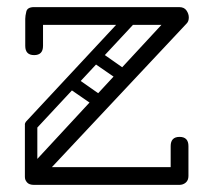

<svg xmlns="http://www.w3.org/2000/svg" viewBox="-20 -520 600 540"><path d="M76 0Q62 0 56 -7Q50 -14 50 -23Q50 -36 59 -45L434 -450H101V-391Q101 -365 76 -365Q51 -365 51 -391V-467Q51 -475 54 -487.5Q57 -500 76 -500H484Q498 -500 504.5 -490.5Q511 -481 511 -471Q511 -460 505 -454L126 -50H460V-109Q460 -135 485 -135Q510 -135 510 -109V-25Q510 -13 502.5 -6.5Q495 0 484 0ZM57 -157Q51 -163 50 -168.5Q49 -174 56 -181L327 -472Q338 -484 351 -473Q364 -461 353 -449L82 -158Q78 -153 71 -152Q64 -151 57 -157ZM68 -184Q85 -184 85 -167V-24Q85 -5 68 -5Q50 -5 50 -23V-166Q50 -184 68 -184ZM176 -270Q162 -281 171 -295Q175 -300 181.5 -302.5Q188 -305 196 -300L273 -246Q287 -235 278 -222Q273 -215 267 -213Q261 -211 253 -217ZM245 -342Q231 -353 240 -367Q244 -372 250.5 -374.5Q257 -377 265 -372L342 -318Q356 -307 347 -294Q342 -287 336 -285Q330 -283 322 -289Z"/></svg>

Font: Agu Display Uzo
Style: Regular
Weight: 400
Version: Version 1.103